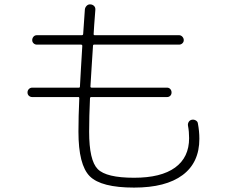

<svg xmlns="http://www.w3.org/2000/svg" viewBox="-20 -811 1040 876"><path d="M127 -368.2Q118.2 -368.2 111.8 -374Q105.5 -379.9 105.5 -389.2Q105.5 -398.4 111.8 -404.8Q118.2 -411.1 127 -411.1H339.8Q344.7 -411.1 344.7 -416Q345.7 -427.7 349.1 -494.6Q352.5 -561.5 355.5 -601.6Q355.5 -606.4 350.6 -607.4H148.4Q139.6 -607.4 133.3 -613.3Q127 -619.1 127 -627.9Q127 -636.7 132.8 -643.6Q138.7 -650.4 148.4 -650.4H353.5Q358.4 -650.4 359.4 -655.3Q361.3 -687.5 367.2 -767.6Q368.2 -777.3 375.5 -784.7Q382.8 -792 393.1 -791Q403.3 -790 409.7 -783.2Q416 -776.4 415 -765.6Q408.2 -679.7 407.2 -655.3Q407.2 -650.4 412.1 -650.4H796.9Q805.7 -650.4 812 -643.6Q818.4 -636.7 818.4 -627.9Q818.4 -619.1 812 -613.3Q805.7 -607.4 796.9 -607.4H409.2Q404.3 -607.4 404.3 -601.6Q402.3 -574.2 398.4 -510.7Q394.5 -447.3 392.6 -416Q392.6 -411.1 398.4 -411.1H742.2Q751 -411.1 756.8 -404.8Q762.7 -398.4 762.7 -389.2Q762.7 -379.9 756.8 -374Q751 -368.2 742.2 -368.2H396.5Q391.6 -368.2 390.6 -363.3Q386.7 -279.3 386.7 -210Q386.7 -79.1 425.8 -39.6Q464.8 0 591.8 0Q714.8 0 778.8 -46.4Q842.8 -92.8 842.8 -180.7Q842.8 -210.9 837.9 -236.3Q835.9 -246.1 840.8 -254.4Q845.7 -262.7 855 -264.6Q864.3 -266.6 873 -261.7Q881.8 -256.8 882.8 -248Q889.6 -212.9 889.6 -177.7Q889.6 -69.3 813 -12.2Q736.3 44.9 591.8 44.9Q441.4 44.9 389.6 -6.8Q337.9 -58.6 337.9 -210Q337.9 -279.3 341.8 -363.3Q341.8 -368.2 337.9 -368.2Z"/></svg>

Font: Rounded-L Mgen+ 1mn light
Style: Regular
Weight: 200
Designer: [Source Han Sans]
Ryoko NISHIZUKA  (kana & ideographs); Paul D. Hunt (Latin, Greek & Cyrillic); Wenlong ZHANG  (bopomofo
Version: Version 1.059.20150602